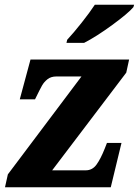

<svg xmlns="http://www.w3.org/2000/svg" viewBox="-20 -786 583 806"><path d="M13 -54 322 -465H217Q194 -465 179.5 -453.5Q165 -442 156.5 -427Q148 -412 129 -373L127 -369H63L108 -536H522L510 -481L199 -71H340Q368 -71 385.5 -95.5Q403 -120 420 -163L429 -186H490L445 0H1ZM262 -619Q289 -648 323 -691Q357 -734 378 -766H543L540 -756Q518 -730 451 -681Q384 -632 333 -606H259Z"/></svg>

Font: Noto Serif NarrowExtraBold
Style: Italic
Weight: 800
Width: 4
Italic angle: -12°
Designer: Monotype Design Team
Foundry: Monotype Imaging Inc.
Version: Version 1.001